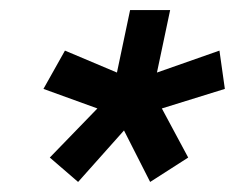

<svg xmlns="http://www.w3.org/2000/svg" viewBox="-20 -734 470 384"><path d="M418.9 -632.8 429.7 -556.2 303.7 -517.1 356.4 -418.9 280.3 -370.1 228 -473.1 136.2 -370.1 79.6 -418.9 174.8 -517.1 66.9 -556.2 109.9 -632.8 213.9 -588.9 240.2 -713.9H320.3L293.9 -588.9Z"/></svg>

Font: XB Khoramshahr
Style: Bold Italic
Weight: 700
Italic angle: -12°
Designer: Behnam
Foundry: Irmug
Version: Version 8.005 2009